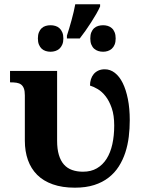

<svg xmlns="http://www.w3.org/2000/svg" viewBox="-20 -868 673 898"><path d="M330.1 9.8Q271 9.8 226.8 -5.9Q182.6 -21.5 153.8 -50.3Q125 -79.1 110.6 -119.6Q96.2 -160.2 96.2 -210V-421.9Q96.2 -441.9 91.8 -453.9Q87.4 -465.8 78.9 -472.4Q70.3 -479 57.4 -481Q44.4 -482.9 26.9 -482.9V-536.1H247.1V-210Q247.1 -170.9 255.4 -143.3Q263.7 -115.7 279.1 -98.4Q294.4 -81.1 317.1 -73Q339.8 -64.9 368.2 -64.9Q405.8 -64.9 433.1 -80.8Q460.4 -96.7 478.5 -125.2Q496.6 -153.8 505.4 -193.6Q514.2 -233.4 514.2 -280.8Q514.2 -328.6 502.7 -362.1Q491.2 -395.5 474.1 -417.5Q457 -439.5 437.3 -451.2Q417.5 -462.9 400.9 -467.8Q400.9 -483.4 405.3 -497.3Q409.7 -511.2 418.2 -521.5Q426.8 -531.7 439.7 -537.8Q452.6 -543.9 470.2 -543.9Q495.6 -543.9 517.1 -527.3Q538.6 -510.7 554 -479.7Q569.3 -448.7 578.1 -404.8Q586.9 -360.8 586.9 -306.2Q586.9 -267.1 582.3 -228.5Q577.6 -189.9 566.2 -154.8Q554.7 -119.6 535.6 -89.6Q516.6 -59.6 488 -37.4Q459.5 -15.1 420.7 -2.7Q381.8 9.8 330.1 9.8ZM293 -701.2Q297.9 -716.3 303.5 -734.9Q309.1 -753.4 314.5 -773.2Q319.8 -793 324.5 -812.3Q329.1 -831.5 332 -848.1H448.2V-837.9Q441.4 -822.3 430.4 -803Q419.4 -783.7 406.2 -763.4Q393.1 -743.2 379.4 -723.6Q365.7 -704.1 353 -688H293ZM157.2 -688Q157.2 -705.1 162.1 -717Q167 -729 175 -736.3Q183.1 -743.7 193.8 -746.8Q204.6 -750 216.3 -750Q228 -750 238.8 -746.8Q249.5 -743.7 257.8 -736.3Q266.1 -729 271.2 -717Q276.4 -705.1 276.4 -688Q276.4 -671.4 271.2 -659.4Q266.1 -647.5 257.8 -640.1Q249.5 -632.8 238.8 -629.4Q228 -626 216.3 -626Q204.6 -626 193.8 -629.4Q183.1 -632.8 175 -640.1Q167 -647.5 162.1 -659.4Q157.2 -671.4 157.2 -688ZM402.3 -688Q402.3 -705.1 407.2 -717Q412.1 -729 420.4 -736.3Q428.7 -743.7 439.5 -746.8Q450.2 -750 462.4 -750Q473.6 -750 484.1 -746.8Q494.6 -743.7 502.9 -736.3Q511.2 -729 516.1 -717Q521 -705.1 521 -688Q521 -671.4 516.1 -659.4Q511.2 -647.5 502.9 -640.1Q494.6 -632.8 484.1 -629.4Q473.6 -626 462.4 -626Q450.2 -626 439.5 -629.4Q428.7 -632.8 420.4 -640.1Q412.1 -647.5 407.2 -659.4Q402.3 -671.4 402.3 -688Z"/></svg>

Font: Droid Serif
Style: Bold
Weight: 700
Designer: Monotype Design team
Foundry: Monotype Imaging Inc.
Version: Version 1.03